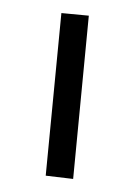

<svg xmlns="http://www.w3.org/2000/svg" viewBox="-20 -727 196 294"><path d="M50 -458 92 -453 116 -703 74 -707Z"/></svg>

Font: Anthony
Style: Regular
Weight: 400
Designer: Sun Young Oh
Foundry: Velvetyne Type Foundry
Version: Version 1.000;hotconv 1.0.109;makeotfexe 2.5.65596